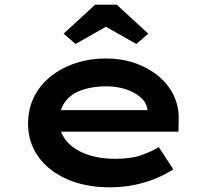

<svg xmlns="http://www.w3.org/2000/svg" viewBox="-20 -791 902 821"><path d="M450 10Q346 10 266.5 -25Q187 -60 143.5 -121.5Q100 -183 100 -261Q100 -326 126 -377.5Q152 -429 198.5 -465.5Q245 -502 305 -521.5Q365 -541 433 -541Q499 -541 556 -521.5Q613 -502 656 -467Q699 -432 722.5 -383.5Q746 -335 744 -277L743 -228H206L183 -320H626L610 -302V-324Q606 -353 581 -375Q556 -397 517.5 -409.5Q479 -422 435 -422Q379 -422 333 -407Q287 -392 260.5 -358.5Q234 -325 234 -272Q234 -225 263.5 -189Q293 -153 347 -132.5Q401 -112 473 -112Q542 -112 587 -128.5Q632 -145 659 -162L721 -67Q688 -45 644 -27Q600 -9 550.5 0.5Q501 10 450 10ZM303 -603 252 -647 387 -771H479L614 -647L563 -603L418 -685H448Z"/></svg>

Font: Lexend Tera SemiBold
Style: Regular
Weight: 600
Version: Version 1.007